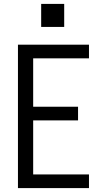

<svg xmlns="http://www.w3.org/2000/svg" viewBox="-20 -964 540 984"><path d="M72 0V-735H436V-665H150V-417H380V-347H150V-70H436V0ZM191 -826V-944H309V-826Z"/></svg>

Font: Iosevka SS04
Style: Regular
Weight: 400
Monospace: yes
Designer: Belleve Invis
Foundry: Belleve Invis
Version: Version 19.0.0; ttfautohint (v1.8.4)